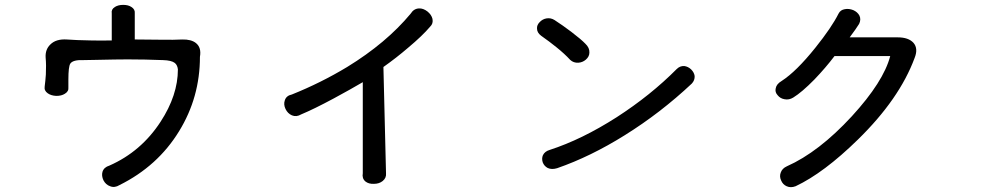

<svg xmlns="http://www.w3.org/2000/svg" viewBox="-20 -774 4040 791"><path d="M440.4 -718.8V-607.4Q396.5 -606.4 354.5 -607.4Q293 -608.4 255.9 -611.3Q210.9 -614.3 187.5 -590.8Q166 -570.3 168 -537.1Q170.9 -505.9 168.9 -466.8Q167 -439.5 164.1 -418Q161.1 -400.4 176.8 -389.6Q190.4 -379.9 211.9 -378.9Q233.4 -378.9 247.1 -387.7Q263.7 -397.5 261.7 -414.1V-446.3Q261.7 -499 269.5 -511.7Q280.3 -528.3 325.2 -526.4L375 -527.3Q462.9 -529.3 505.9 -529.3Q577.1 -529.3 651.4 -526.4Q686.5 -525.4 700.2 -514.6Q710.9 -505.9 712.9 -488.3Q712.9 -381.8 641.6 -272.5Q561.5 -149.4 430.7 -91.8Q408.2 -85 402.3 -66.4Q397.5 -49.8 406.2 -31.2Q416 -12.7 433.6 -6.8Q452.1 1 472.7 -11.7Q629.9 -89.8 717.8 -233.4Q803.7 -373 803.7 -540Q810.5 -578.1 787.1 -596.7Q767.6 -612.3 730.5 -611.3Q701.2 -609.4 636.7 -610.4Q601.6 -610.4 543 -611.3H535.2V-718.8Q537.1 -735.4 521.5 -745.1Q508.8 -753.9 487.3 -753.9Q466.8 -753.9 453.1 -745.1Q437.5 -735.4 440.4 -718.8Z M1182.6 -384.8Q1159.2 -379.9 1153.3 -360.4Q1147.5 -343.8 1156.2 -325.2Q1165 -306.6 1182.6 -298.8Q1201.2 -291 1220.7 -302.7Q1272.5 -324.2 1354.5 -368.2Q1424.8 -406.2 1474.6 -435.5V-60.5Q1470.7 -39.1 1485.4 -26.4Q1499 -15.6 1520.5 -16.6Q1542 -16.6 1556.6 -28.3Q1572.3 -41 1570.3 -60.5L1559.6 -498Q1612.3 -535.2 1661.1 -577.1Q1720.7 -627 1752 -664.1Q1765.6 -676.8 1761.7 -696.3Q1757.8 -712.9 1741.2 -726.6Q1723.6 -740.2 1706.1 -739.3Q1684.6 -738.3 1671.9 -717.8Q1571.3 -596.7 1410.2 -498Q1301.8 -432.6 1182.6 -384.8Z M2264.6 -691.4Q2249 -701.2 2231.4 -698.2Q2214.8 -695.3 2203.1 -682.6Q2191.4 -670.9 2192.4 -656.2Q2192.4 -639.6 2209 -627Q2245.1 -601.6 2271.5 -580.1Q2305.7 -552.7 2329.1 -527.3Q2342.8 -514.6 2362.3 -515.6Q2379.9 -516.6 2393.6 -528.3Q2408.2 -541 2408.2 -557.6Q2409.2 -577.1 2391.6 -593.8Q2375 -611.3 2334 -642.6Q2297.9 -669.9 2264.6 -691.4ZM2767.6 -489.3Q2661.1 -381.8 2520.5 -291Q2377 -199.2 2244.1 -156.2Q2224.6 -150.4 2216.8 -134.8Q2210.9 -121.1 2215.8 -105.5Q2221.7 -89.8 2236.3 -82Q2252.9 -74.2 2275.4 -81.1Q2413.1 -128.9 2553.7 -216.8Q2701.2 -308.6 2830.1 -429.7Q2842.8 -443.4 2841.8 -460.9Q2839.8 -475.6 2827.1 -488.3Q2814.5 -500 2798.8 -502Q2781.2 -502.9 2767.6 -489.3Z M3434.6 -717.8Q3406.2 -661.1 3338.9 -577.1Q3260.7 -479.5 3200.2 -440.4Q3178.7 -427.7 3175.8 -410.2Q3171.9 -394.5 3183.6 -381.8Q3194.3 -368.2 3211.9 -365.2Q3230.5 -361.3 3248 -372.1Q3283.2 -393.6 3335 -446.3Q3381.8 -495.1 3418 -543H3647.5Q3620.1 -437.5 3489.3 -294.9Q3353.5 -147.5 3221.7 -88.9Q3202.1 -80.1 3196.3 -62.5Q3190.4 -46.9 3198.2 -30.3Q3205.1 -13.7 3220.7 -6.8Q3237.3 1 3257.8 -6.8Q3374 -61.5 3514.6 -199.2Q3685.5 -366.2 3748 -535.2Q3763.7 -574.2 3743.2 -597.7Q3722.7 -620.1 3678.7 -620.1H3480.5Q3496.1 -640.6 3503.9 -652.3Q3512.7 -665 3519.5 -675.8Q3528.3 -694.3 3520.5 -710Q3512.7 -724.6 3495.1 -732.4Q3477.5 -739.3 3460.9 -736.3Q3442.4 -733.4 3434.6 -717.8Z"/></svg>

Font: Gungsuh
Style: Regular
Weight: 400
Version: Version 2.21